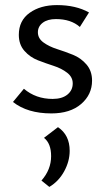

<svg xmlns="http://www.w3.org/2000/svg" viewBox="-20 -441 421 755"><path d="M182 5Q88 5 31 -40L74 -92Q121 -52 187 -52Q224 -52 245 -69Q266 -86 266 -113Q266 -138 244 -155Q222 -172 191 -182Q160 -192 129 -204Q98 -216 76 -241Q54 -266 54 -304Q54 -360 96.5 -390.5Q139 -421 204 -421Q278 -421 330 -392L294 -335Q259 -366 200 -366Q167 -366 148 -351.5Q129 -337 129 -314Q129 -290 151 -274Q173 -258 204.5 -248Q236 -238 267 -225.5Q298 -213 320 -187.5Q342 -162 342 -124Q342 -69 299 -32Q256 5 182 5ZM174 294 143 269Q181 226 181 173Q181 123 153 101L208 59Q254 90 254 152Q254 193 232.5 232.5Q211 272 174 294Z"/></svg>

Font: EauTestText Medium
Style: Regular
Weight: 500
Designer: Christian Thalmann (Catharsis Fonts)
Version: Version 0.001;PS 000.001;hotconv 1.0.88;makeotf.lib2.5.64775